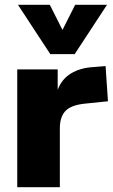

<svg xmlns="http://www.w3.org/2000/svg" viewBox="-20 -782 471 802"><path d="M431 -359 334 -349Q276 -343 253 -318Q230 -293 230 -247V0H52V-492H221V-407Q238 -452 277 -475.5Q316 -499 372 -502L421 -506ZM294 -762H427L292 -556H190L55 -762H188L241 -657Z"/></svg>

Font: wassup Sans
Style: Black
Weight: 900
Version: Version 2.001